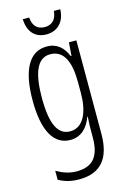

<svg xmlns="http://www.w3.org/2000/svg" viewBox="-142 -793 727 1099"><g transform="rotate(-15 221.0 -243.5)"><path d="M332 -728H294C291 -680 265 -652 221 -652C177 -652 151 -679 148 -728H110C113 -649 156 -609 220 -609C286 -609 330 -655 332 -728ZM201 -542C97 -542 44 -443 44 -264C44 -81 99 10 196 10C258 10 300 -31 322 -93H325C322 -57 322 -28 322 -2V30C322 146 275 193 184 193C142 193 106 181 65 158V211C101 231 139 241 185 241C317 241 375 164 375 21V-532H331L325 -453H321C299 -506 263 -542 201 -542ZM209 -494C289 -494 322 -419 322 -300V-233C322 -125 287 -38 207 -38C135 -38 99 -108 99 -264C99 -407 130 -494 209 -494Z"/></g></svg>

Font: Noto Sans UI Condensed Light
Style: Regular
Weight: 300
Width: 3
Designer: Monotype Design Team
Foundry: Monotype Imaging Inc.
Version: Version 1.901